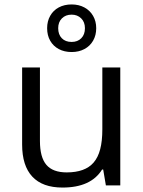

<svg xmlns="http://www.w3.org/2000/svg" viewBox="-20 -843 652 873"><path d="M80.6 -186V-536.1H161.6V-202.1Q161.6 -127.9 190.9 -93.5Q220.2 -59.1 283.2 -59.1Q366.7 -59.1 405.3 -103.5Q425.8 -127 435.5 -164.3Q445.3 -201.7 445.3 -254.9V-536.1H526.9V0H461.4L449.2 -72.3H444.3Q393.6 9.8 264.2 9.8Q173.3 9.8 127 -39.8Q80.6 -89.4 80.6 -186ZM194.3 -714.8Q194.3 -746.6 208.3 -771.2Q222.2 -795.9 247.3 -809.3Q272.5 -822.8 305.7 -822.8Q338.4 -822.8 363.8 -809.1Q389.2 -795.4 403.3 -770.8Q417.5 -746.1 417.5 -714.8Q417.5 -682.6 403.3 -658Q389.2 -633.3 363.8 -619.9Q338.4 -606.4 305.7 -606.4Q272.5 -606.4 247.3 -619.9Q222.2 -633.3 208.3 -657.7Q194.3 -682.1 194.3 -714.8ZM366.2 -714.8Q366.2 -742.7 349.1 -759.5Q332 -776.4 305.7 -776.4Q278.3 -776.4 261.5 -759.5Q244.6 -742.7 244.6 -714.8Q244.6 -686 261 -669.2Q277.3 -652.3 305.7 -652.3Q333 -652.3 349.6 -669.2Q366.2 -686 366.2 -714.8Z"/></svg>

Font: Viking Open Sans
Style: Regular
Weight: 400
Foundry: Ascender Corporation
Version: Version 2.001